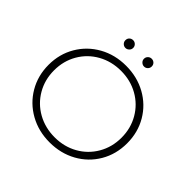

<svg xmlns="http://www.w3.org/2000/svg" viewBox="-210 -1054 1258 1258"><g transform="rotate(45 419.0 -425.5)"><path d="M55 -350Q55 -450 102.5 -531Q150 -612 233 -658.5Q316 -705 419 -705Q522 -705 605 -659Q688 -613 735.5 -532Q783 -451 783 -350Q783 -249 735.5 -168Q688 -87 605 -41Q522 5 419 5Q316 5 233 -41.5Q150 -88 102.5 -169Q55 -250 55 -350ZM731 -350Q731 -437 690 -507.5Q649 -578 578 -618Q507 -658 419 -658Q331 -658 259.5 -618Q188 -578 147 -507.5Q106 -437 106 -350Q106 -263 147 -192.5Q188 -122 259.5 -82Q331 -42 419 -42Q507 -42 578 -82Q649 -122 690 -192.5Q731 -263 731 -350ZM297 -820Q297 -836 307.5 -846Q318 -856 333 -856Q348 -856 358.5 -845.5Q369 -835 369 -820Q369 -805 358 -794.5Q347 -784 333 -784Q318 -784 307.5 -794.5Q297 -805 297 -820ZM469 -820Q469 -835 479.5 -845.5Q490 -856 505 -856Q520 -856 530.5 -846Q541 -836 541 -820Q541 -805 530.5 -794.5Q520 -784 505 -784Q491 -784 480 -794.5Q469 -805 469 -820Z"/></g></svg>

Font: Montserrat Atlas Light
Style: Regular
Weight: 300
Designer: Julieta Ulanovsky
Foundry: Julieta Ulanovsky
Version: Version 7.200